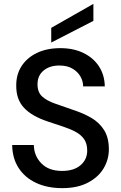

<svg xmlns="http://www.w3.org/2000/svg" viewBox="-20 -961 628 993"><path d="M302 12Q225 12 167 -15Q109 -42 76.5 -92Q44 -142 43 -211H155Q156 -155 194 -116Q232 -77 301 -77Q362 -77 396.5 -106.5Q431 -136 431 -182Q431 -219 414.5 -242Q398 -265 369.5 -280Q341 -295 304 -307Q267 -319 226 -333Q145 -360 104.5 -403Q64 -446 64 -516Q63 -575 91.5 -619Q120 -663 171.5 -687.5Q223 -712 292 -712Q360 -712 411.5 -687Q463 -662 492 -617.5Q521 -573 522 -514H410Q410 -541 396 -565.5Q382 -590 355 -606Q328 -622 289 -622Q239 -623 206.5 -597Q174 -571 174 -525Q174 -484 198 -462Q222 -440 264 -425.5Q306 -411 360 -392Q412 -375 453 -351Q494 -327 518.5 -288Q543 -249 543 -189Q543 -136 516 -90.5Q489 -45 435 -16.5Q381 12 302 12ZM245 -741V-817L463 -941V-853Z"/></svg>

Font: DeepMind Sans Medium
Style: Regular
Weight: 500
Designer: Jonny Pinhorn / Modifications: Colophon Foundry
Foundry: Colophon Foundry
Version: Version 1.002; ttfautohint (v1.8.2)